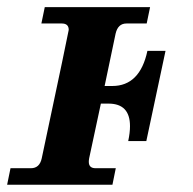

<svg xmlns="http://www.w3.org/2000/svg" viewBox="-45 -508 532 528"><path d="M264.2 0H-25.4L-16.1 -45.4H40Q64 -45.4 69.8 -72.8Q144 -421.9 144 -425.8Q144 -443.4 125 -443.4H68.8L78.1 -488.3H367.7L358.4 -443.4H302.7Q279.3 -443.4 272.9 -415.5L242.7 -271.5H263.7Q339.8 -271.5 360.4 -368.2H410.2L357.4 -120.1H307.6Q312.5 -143.1 312.5 -161.1Q312.5 -223.1 253.4 -223.1H232.4L200.2 -72.8Q199.2 -67.4 199.2 -63Q199.2 -45.4 217.8 -45.4H273.4Z"/></svg>

Font: Munson
Style: Bold Italic
Weight: 700
Italic angle: -12°
Designer: Paul James MIller
Foundry: High-Logic / Made with FontCreator
Version: Version 2.10;May 5, 2019;FontCreator 11.5.0.2430 64-bit